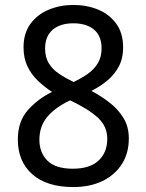

<svg xmlns="http://www.w3.org/2000/svg" viewBox="-20 -745 591 775"><path d="M276 10Q169 10 110.5 -41.5Q52 -93 52 -182Q52 -255 92.5 -300.5Q133 -346 190 -374Q158 -395 132 -420Q106 -445 90.5 -478Q75 -511 75 -554Q75 -611 103 -649Q131 -687 177 -706Q223 -725 276 -725Q331 -725 376.5 -706Q422 -687 449.5 -649Q477 -611 477 -553Q477 -510 460 -477.5Q443 -445 414.5 -421Q386 -397 349 -378Q387 -358 421.5 -331.5Q456 -305 478 -269.5Q500 -234 500 -186Q500 -126 471.5 -82Q443 -38 393 -14Q343 10 276 10ZM274 -64Q343 -64 378 -97Q413 -130 413 -185Q413 -235 375 -270Q337 -305 263 -340Q202 -311 170.5 -273Q139 -235 139 -181Q139 -129 171.5 -96.5Q204 -64 274 -64ZM277 -414Q309 -429 334.5 -447Q360 -465 375 -490Q390 -515 390 -550Q390 -600 359.5 -625.5Q329 -651 275 -651Q241 -651 215.5 -639.5Q190 -628 176 -605.5Q162 -583 162 -550Q162 -514 177 -489.5Q192 -465 218 -447.5Q244 -430 277 -414Z"/></svg>

Font: utamil15
Style: Book
Weight: 400
Designer: Jelle Bosma - Monotype Design Team
Foundry: Monotype Imaging Inc.
Version: Version 2.003